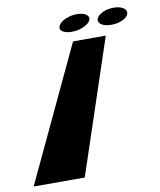

<svg xmlns="http://www.w3.org/2000/svg" viewBox="-93 -751 677 814"><g transform="rotate(-10 245.5 -344.0)"><path d="M293.3 -688C259.3 -688 224 -673 214.1 -654C202 -634 222.6 -618 259.6 -618C295.6 -618 332 -634 341.1 -654C349 -673 327.3 -688 293.3 -688ZM451.3 -688C417.3 -688 385 -673 377.1 -654C370 -634 392.6 -618 429.6 -618C466.6 -618 500 -634 504.1 -654C509 -673 485.3 -688 451.3 -688ZM398.3 -577H257.3L-14 0H206Z"/></g></svg>

Font: Hussar Milosc
Style: Obl
Weight: 700
Foundry: Cannot Into Space Fonts
Version: Version 1.02